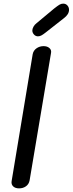

<svg xmlns="http://www.w3.org/2000/svg" viewBox="-20 -1046 400 1057"><path d="M44 -49 160 -748Q164 -768 181 -780Q198 -792 220 -792Q240 -792 252 -781.5Q264 -771 261 -755L143 -53Q139 -32 123 -20.5Q107 -9 85 -9Q64 -9 52.5 -20Q41 -31 44 -49ZM158 -878Q158 -887 164 -898.5Q170 -910 182 -919L278 -999Q297 -1014 307 -1020Q317 -1026 328 -1026Q342 -1026 351 -1016Q360 -1006 360 -992Q360 -967 332 -946L230 -866Q216 -855 207 -850.5Q198 -846 189 -846Q176 -846 167 -856Q158 -866 158 -878Z"/></svg>

Font: Mali Medium
Style: Italic
Weight: 500
Italic angle: -10°
Version: Version 1.000; ttfautohint (v1.6)